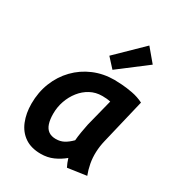

<svg xmlns="http://www.w3.org/2000/svg" viewBox="-190 -912 964 1046"><g transform="rotate(30 292.0 -389.5)"><path d="M224 14Q163 14 123 -13.5Q83 -41 63.5 -89.5Q44 -138 44 -198Q44 -270 68.5 -331.5Q93 -393 137.5 -439Q182 -485 242 -510.5Q302 -536 372 -536Q387 -536 418 -534Q449 -532 486.5 -525Q524 -518 558 -501L491 -220Q482 -183 480.5 -146Q479 -109 485.5 -74.5Q492 -40 504 -9L386 8Q380 -4 375 -16Q370 -28 366 -42Q336 -17 301 -1.5Q266 14 224 14ZM255 -97Q282 -97 304 -108.5Q326 -120 350 -144Q352 -169 357 -198.5Q362 -228 367 -252L410 -422Q396 -425 384 -426Q372 -427 357 -427Q317 -427 283.5 -409Q250 -391 225.5 -360Q201 -329 187.5 -290.5Q174 -252 174 -210Q174 -173 182.5 -147.5Q191 -122 209 -109.5Q227 -97 255 -97ZM334 -578 281 -636 442 -793 510 -712Z"/></g></svg>

Font: Ubuntu Sans
Style: Bold Italic
Weight: 700
Italic angle: -13.5°
Designer: Dalton Maag Ltd
Foundry: Dalton Maag Ltd
Version: Version 1.006